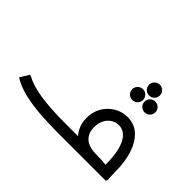

<svg xmlns="http://www.w3.org/2000/svg" viewBox="-124 -938 1208 1208"><g transform="rotate(45 480.5 -334.0)"><path d="M468 0Q393 0 316.5 -5.5Q240 -11 172 -27Q104 -43 55 -74L91 -133H102Q152 -103 241 -89Q330 -75 468 -75H742Q767 -75 791.5 -73.5Q816 -72 832 -70Q848 -68 848 -68H828Q828 -72 828 -76Q828 -80 828 -84Q827 -190 796.5 -248Q766 -306 712 -306Q685 -306 661.5 -291.5Q638 -277 624 -250Q610 -223 610 -186Q610 -134 642.5 -104.5Q675 -75 740 -75V-19Q665 -19 620 -44Q575 -69 555 -109Q535 -149 535 -193Q535 -248 559.5 -290Q584 -332 625 -356.5Q666 -381 714 -381Q776 -381 818 -342Q860 -303 881.5 -236Q903 -169 903 -84Q903 -65 904 -45Q905 -25 906 -10L899 0ZM659 -477Q639 -477 625 -491Q611 -505 611 -525Q611 -545 625 -559Q639 -573 659 -573Q679 -573 693 -559Q707 -545 707 -525Q707 -505 693 -491Q679 -477 659 -477ZM769 -477Q749 -477 735 -491Q721 -505 721 -525Q721 -545 735 -559Q749 -573 769 -573Q789 -573 803 -559Q817 -545 817 -525Q817 -505 803 -491Q789 -477 769 -477ZM714 -572Q694 -572 680 -586Q666 -600 666 -620Q666 -640 680 -654Q694 -668 714 -668Q734 -668 748 -654Q762 -640 762 -620Q762 -600 748 -586Q734 -572 714 -572Z"/></g></svg>

Font: Fustat
Style: Regular
Weight: 400
Designer: Mohamed Gaber, Khaled Hosny, Laura Garcia Mut
Foundry: Kief Type Foundry, Alif Type Foundry, Hard Type Foundry
Version: Version 1.007